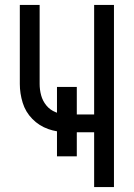

<svg xmlns="http://www.w3.org/2000/svg" viewBox="-20 -755 540 775"><path d="M360 0V-221H290V-124H210V-225Q192 -228 175 -234Q138 -247 110.5 -275Q83 -303 71.5 -340.5Q60 -378 60 -416V-735H140V-416Q140 -393 146 -370.5Q152 -348 167 -329.5Q182 -311 205 -302L210 -300V-404H290V-293H360V-735H440V0Z"/></svg>

Font: Iosevka SS01
Style: Regular
Weight: 400
Monospace: yes
Designer: Belleve Invis
Foundry: Belleve Invis
Version: 2.3.3; ttfautohint (v1.8.3)